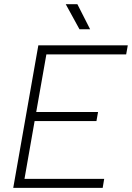

<svg xmlns="http://www.w3.org/2000/svg" viewBox="-20 -914 642 934"><path d="M44.4 0 158.7 -649.4 166.5 -693.4H601.6L593.8 -649.4H205.6L156.2 -369.1H457L449.2 -325.2H148.4L99.1 -43.9H486.8L479.5 0ZM366.7 -771.5 299.8 -893.6H356.4L418.5 -771.5Z"/></svg>

Font: Cascadia Mono ExtraLight
Style: Italic
Weight: 200
Italic angle: -10°
Monospace: yes
Designer: Aaron Bell
Foundry: Saja Typeworks
Version: Version 2404.023; ttfautohint (v1.8.4)